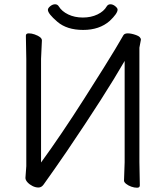

<svg xmlns="http://www.w3.org/2000/svg" viewBox="-20 -864 778 898"><path d="M560 -19 563 -105V-579Q472 -421 293 -157Q237 -75 184 -1Q174 13 160 13Q146 13 132 6Q118 -1 108.5 -11.5Q99 -22 99 -32L103 -87V-588L101 -697Q101 -708 114.5 -708Q128 -708 142 -703Q176 -691 176 -675L172 -589V-104Q266 -233 375.5 -405Q485 -577 518.5 -633.5Q552 -690 557 -699Q562 -708 578 -708Q594 -708 616.5 -700Q639 -692 639 -678L632 -641V-106L634 3Q634 14 621 14Q608 14 594 9Q580 4 570 -4Q560 -12 560 -19ZM530 -819Q530 -801 493 -766Q445 -724 369 -724Q293 -724 248.5 -762Q204 -800 204 -818Q204 -826 215 -835Q226 -844 237.5 -844Q249 -844 255 -834Q269 -811 299 -796.5Q329 -782 367.5 -782Q406 -782 436 -796.5Q466 -811 479 -834Q485 -844 496.5 -844Q508 -844 519 -835Q530 -826 530 -819Z"/></svg>

Font: LXGW WenKai Lite
Style: Regular
Weight: 400
Designer: LXGW / Fontworks Inc.
Foundry: LXGW / Fontworks Inc.
Version: Version 1.511; March 25, 2025